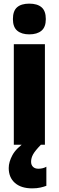

<svg xmlns="http://www.w3.org/2000/svg" viewBox="-20 -796 323 1056"><path d="M141 -776Q185 -776 208.5 -756Q232 -736 232 -691Q232 -647 208 -627Q184 -607 141 -607Q99 -607 75 -627Q51 -647 51 -691Q51 -736 74 -756Q97 -776 141 -776ZM227 -553V0H56V-553ZM151 94Q151 111 161.5 121.5Q172 132 191 132Q204 132 215.5 129Q227 126 235 121V226Q222 231 202.5 235.5Q183 240 157 240Q96 240 62 210Q28 180 28 128Q28 95 48.5 57Q69 19 125 -19L205 0Q173 33 162 53Q151 73 151 94Z"/></svg>

Font: Noto Sans Gurmukhi UI Condensed Black
Style: Regular
Weight: 900
Width: 3
Designer: Jelle Bosma - Monotype Design Team
Foundry: Monotype Imaging Inc.
Version: Version 2.004; ttfautohint (v1.8.4.7-5d5b)